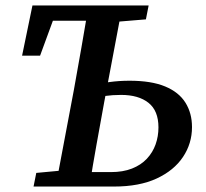

<svg xmlns="http://www.w3.org/2000/svg" viewBox="-20 -684 756 704"><path d="M248 0 257 -53H387Q431 -53 464 -66Q497 -79 518.5 -102Q540 -125 550.5 -154.5Q561 -184 561 -217Q561 -278 524.5 -307Q488 -336 424 -336Q393 -336 364 -332Q335 -328 306 -321L313 -372Q345 -378 380.5 -383Q416 -388 455 -388Q535 -388 585.5 -367Q636 -346 660 -307.5Q684 -269 684 -218Q684 -158 651 -108.5Q618 -59 554.5 -29.5Q491 0 398 0ZM61 -480 99 -664H383V-608H123L193 -660L127 -480ZM184 0 251 -355Q265 -432 278.5 -509.5Q292 -587 305 -664H429L362 -309Q348 -232 334 -154.5Q320 -77 308 0ZM103 0 113 -50 242 -62H253L243 0ZM347 -601 358 -664H525L515 -613L370 -601Z"/></svg>

Font: Source Serif 4 18pt SemiBold
Style: Italic
Weight: 600
Italic angle: -12°
Designer: Frank Grießhammer
Foundry: Adobe Systems Incorporated
Version: Version 4.004;hotconv 1.0.116;makeotfexe 2.5.65601